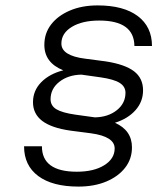

<svg xmlns="http://www.w3.org/2000/svg" viewBox="-20 -681 582 710"><path d="M317 -188 240 -198Q170 -208 136 -234Q102 -260 102 -303Q102 -346 132.5 -377Q163 -408 214 -421Q144 -449 144 -515Q144 -558 169 -590.5Q194 -623 238.5 -642Q283 -661 341 -661Q437 -661 489.5 -621.5Q542 -582 542 -511H477Q476 -605 347 -605Q284 -605 245.5 -581.5Q207 -558 207 -520Q207 -475 295 -464L371 -454Q442 -443 475.5 -417.5Q509 -392 509 -347Q509 -305 481 -273.5Q453 -242 405 -227Q468 -199 468 -136Q468 -93 442.5 -60.5Q417 -28 372.5 -9.5Q328 9 270 9Q174 9 121.5 -30Q69 -69 69 -140H135Q135 -46 264 -46Q327 -46 365.5 -70Q404 -94 404 -132Q404 -176 317 -188ZM259 -257 331 -247Q380 -248 412 -273.5Q444 -299 444 -338Q444 -361 422.5 -374.5Q401 -388 352 -395L281 -405Q232 -404 199.5 -378.5Q167 -353 167 -314Q167 -290 188.5 -277Q210 -264 259 -257Z"/></svg>

Font: Overused Grotesk Book
Style: Italic
Weight: 350
Italic angle: -10°
Version: Version 0.003